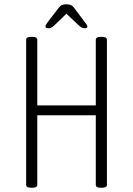

<svg xmlns="http://www.w3.org/2000/svg" viewBox="-20 -874 621 896"><path d="M124 2Q102 2 102 -12V-688Q102 -702 124 -702H132Q154 -702 154 -688V-382H427V-688Q427 -702 449 -702H457Q479 -702 479 -688V-12Q479 2 457 2H449Q427 2 427 -12V-336H154V-12Q154 2 132 2ZM207 -742Q192 -742 192 -750Q192 -755 196.5 -761.5Q201 -768 205 -774L255 -839Q262 -848 269.5 -851Q277 -854 290 -854Q314 -854 324 -840L374 -773Q379 -767 383.5 -760.5Q388 -754 388 -750Q388 -742 373 -742Q362 -742 346 -757L290 -810L235 -757Q219 -742 207 -742Z"/></svg>

Font: Asap Condensed ExtraLight
Style: Regular
Weight: 200
Width: 3
Designer: Pablo Cosgaya
Foundry: Omnibus-Type
Version: Version 3.001; ttfautohint (v1.8.4.7-5d5b)